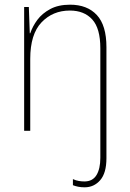

<svg xmlns="http://www.w3.org/2000/svg" viewBox="-20 -651 553 819"><path d="M341 148Q326 148 313.5 145.5Q301 143 291 139V113Q304 119 316.5 121Q329 123 340 123Q375 123 391.5 96Q408 69 408 22V-445Q408 -530 373.5 -568Q339 -606 278 -606Q205 -606 157 -555.5Q109 -505 109 -400V-93H83V-621H103L107 -509H109Q119 -539 139.5 -566.5Q160 -594 194.5 -612.5Q229 -631 279 -631Q352 -631 393 -587Q434 -543 434 -450V24Q434 87 407.5 117.5Q381 148 341 148Z"/></svg>

Font: Noto Sans Kannada UI SemiCondensed Thin
Style: Regular
Weight: 100
Width: 4
Designer: Jelle Bosma - Monotype Design Team
Foundry: Monotype Imaging Inc.
Version: Version 2.005; ttfautohint (v1.8.4.7-5d5b)